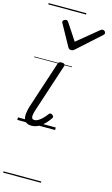

<svg xmlns="http://www.w3.org/2000/svg" viewBox="-191 -993 861 1477"><g transform="rotate(15 239.5 -255.0)"><path d="M116 15Q91 15 76 5.5Q61 -4 55 -22.5Q49 -41 52 -66Q55 -91 64 -122L186 -494Q190 -506 196 -510.5Q202 -515 217 -515Q231 -515 237.5 -509Q244 -503 241 -493L114 -106Q106 -81 104.5 -64.5Q103 -48 108.5 -40.5Q114 -33 126 -33Q143 -33 160 -44Q177 -55 193 -71.5Q209 -88 220 -104Q226 -112 233.5 -113.5Q241 -115 249 -108Q259 -101 260 -95Q261 -89 256 -82Q244 -63 223.5 -40.5Q203 -18 175.5 -1.5Q148 15 116 15ZM456 -840Q465 -840 472 -833.5Q479 -827 479 -819Q479 -813 476.5 -809.5Q474 -806 470 -802L289 -639Q281 -631 274 -628.5Q267 -626 259 -626Q252 -626 246 -629Q240 -632 235 -641L145 -804Q142 -808 140.5 -812Q139 -816 139 -820Q139 -829 148 -834.5Q157 -840 164 -840Q171 -840 174.5 -837.5Q178 -835 182 -830L271 -695L435 -830Q442 -835 446.5 -837.5Q451 -840 456 -840ZM0 410H301V420H0ZM0 -20H301V0H0ZM0 -505H301V-500H0ZM0 -930H301V-920H0Z"/></g></svg>

Font: Playwrite DE LA Guides
Style: Regular
Weight: 400
Designer: Veronika Burian, José Scaglione
Foundry: TypeTogether
Version: Version 1.003